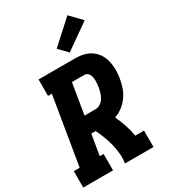

<svg xmlns="http://www.w3.org/2000/svg" viewBox="-236 -1107 1072 1217"><g transform="rotate(-30 300.0 -498.0)"><path d="M3 0V-120H46L128 -615H100V-735H366Q389 -735 412.5 -731.5Q436 -728 457 -719Q478 -710 495 -695.5Q512 -681 524 -662.5Q536 -644 543 -622Q550 -600 552.5 -577Q555 -554 554 -530Q553 -506 549 -482Q544 -451 533.5 -420.5Q523 -390 504 -363Q485 -336 458 -315Q431 -294 400 -284Q418 -245 432 -204Q446 -163 453 -120H517V0H308Q314 -36 310.5 -72Q307 -108 298.5 -142Q290 -176 277.5 -208Q265 -240 250 -271H218L193 -120H221V0ZM238 -391H319Q337 -391 354 -402Q371 -413 381 -429.5Q391 -446 396.5 -464.5Q402 -483 405 -501Q407 -512 408 -524Q409 -536 409 -548Q409 -560 407 -571Q405 -582 400.5 -592Q396 -602 386.5 -608.5Q377 -615 366 -615H275ZM357 -784 297 -846 462 -996 541 -914Z"/></g></svg>

Font: Iosevka Curly Slab HvEx
Style: Italic
Weight: 900
Width: 7
Italic angle: -9°
Monospace: yes
Designer: Belleve Invis
Foundry: Belleve Invis
Version: Version 11.1.0; ttfautohint (v1.8.3)